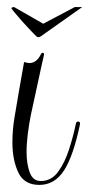

<svg xmlns="http://www.w3.org/2000/svg" viewBox="-20 -522 252 542"><path d="M91 0Q48 0 31.5 -35.5Q15 -71 15 -120Q15 -155 21 -191Q33 -263 48 -347Q57 -344 63 -344Q83 -344 95 -368Q97 -373 101 -373Q105 -373 104 -366Q100 -350 91 -307.5Q82 -265 67 -197Q62 -172 58.5 -144.5Q55 -117 55 -93Q55 -59 64 -35Q73 -11 95 -11Q125 -11 144 -37Q163 -63 175 -100.5Q187 -138 194 -172Q195 -179 201 -179Q206 -179 206 -172Q187 -81 160.5 -40.5Q134 0 91 0ZM88 -417Q85 -417 82 -420Q77 -425 65.5 -437Q54 -449 41.5 -463Q29 -477 20.5 -487.5Q12 -498 12 -499Q14 -502 20 -502L102 -455L191 -502H212L96 -420Q92 -417 88 -417Z"/></svg>

Font: Updock
Style: Regular
Weight: 400
Designer: Robert E. Leuschke
Foundry: Robert E. Leuschke
Version: Version 1.010; ttfautohint (v1.8.4.7-5d5b)